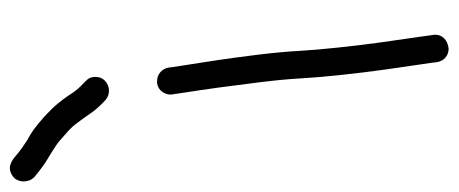

<svg xmlns="http://www.w3.org/2000/svg" viewBox="-388 -590 913 382"><g transform="rotate(-90 68.0 -399.5)"><path d="M96.7 -543Q107.4 -543 114.7 -536.6Q122.1 -530.3 124 -520.5Q124 -517.6 128.4 -490.2Q132.8 -462.9 138.7 -423.8Q144.5 -384.8 149.9 -340.3Q155.3 -295.9 157.2 -260.7Q159.2 -226.6 164.1 -180.7Q168.9 -134.8 174.8 -93.3Q180.7 -51.8 185.1 -22Q189.5 7.8 189.5 9.8Q189.5 20.5 182.6 27.8Q175.8 35.2 162.1 37.1Q151.4 37.1 144 30.8Q136.7 24.4 134.8 13.7Q134.8 10.7 130.4 -18.6Q126 -47.9 120.1 -89.4Q114.3 -130.9 109.4 -176.8Q104.5 -222.7 102.5 -257.8Q100.6 -292 95.2 -335.9Q89.8 -379.9 84.5 -418.9Q79.1 -458 74.7 -485.8Q70.3 -513.7 70.3 -515.6Q70.3 -525.4 76.2 -533.2Q82 -541 92.8 -543ZM67.4 -720.7Q72.3 -712.9 78.1 -705.1Q84 -697.3 96.7 -685.5Q105.5 -677.7 105.5 -666Q105.5 -654.3 98.6 -647.5Q89.8 -638.7 78.1 -638.7Q67.4 -638.7 59.6 -645.5Q43.9 -660.2 36.1 -670.9Q28.3 -681.6 22.5 -690.4Q16.6 -698.2 10.7 -706.1Q4.9 -713.9 -8.8 -725.6Q-22.5 -738.3 -31.2 -744.1Q-40 -750 -47.9 -754.9Q-56.6 -759.8 -66.9 -766.6Q-77.1 -773.4 -93.8 -787.1Q-102.5 -795.9 -102.5 -808.6Q-102.5 -817.4 -96.7 -826.2Q-86.9 -835.9 -75.2 -835.9Q-68.4 -835.9 -57.6 -829.1Q-43.9 -817.4 -35.6 -811.5Q-27.3 -805.7 -19.5 -800.8Q-9.8 -795.9 0.5 -788.6Q10.7 -781.2 27.3 -766.6Q43.9 -751 52.7 -740.2Q61.5 -729.5 67.4 -720.7Z"/></g></svg>

Font: Coming Soon
Style: Regular
Weight: 400
Designer: Dathan Boardman
Foundry: Open Window
Version: Version 1.002